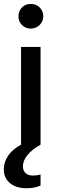

<svg xmlns="http://www.w3.org/2000/svg" viewBox="-45 -746 293 990"><path d="M63.5 -503.9H164.1V0H63.5ZM50.3 -661.1Q50.3 -689.5 68.4 -707.8Q86.4 -726.1 113.8 -725.6Q141.1 -726.1 159.4 -707.8Q177.7 -689.5 178.2 -662.1Q177.7 -635.3 159.4 -617.2Q141.1 -599.1 113.8 -598.6Q86.9 -598.6 68.6 -616.7Q50.3 -634.8 50.3 -661.1ZM-25.4 127Q-25.4 89.4 -2.7 56.2Q20 22.9 63.5 0H164.1Q120.1 24.4 96.7 53.5Q73.2 82.5 73.2 111.3Q73.2 133.8 86.9 146.5Q100.6 159.2 126 159.2Q146.5 159.2 164.1 153.3V210.9Q132.3 224.6 92.8 224.6Q38.1 224.6 6.3 198.2Q-25.4 171.9 -25.4 127Z"/></svg>

Font: Wanted Sans Medium
Style: Regular
Weight: 500
Designer: Original Design by Kil Hyung-jin and Kang Hanbin, Wanted Lab, Inc; Hangeul from Source Han Sans by Jang Soo-young and Ka
Foundry: Wanted Lab, Inc.
Version: Version 1.001